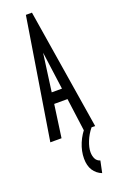

<svg xmlns="http://www.w3.org/2000/svg" viewBox="-166 -676 582 950"><g transform="rotate(-20 125.0 -201.5)"><path d="M183 0 160 -172H90L66 0H7L109 -634H141L243 0ZM125 -429 98 -230H152ZM209 169 196 231Q168 220 152 195.5Q136 171 136 133Q136 94 152.5 54Q169 14 200 -20L224 0Q202 27 189.5 58.5Q177 90 177 114Q177 134 184.5 149Q192 164 209 169Z"/></g></svg>

Font: Inconsolata UltraCondensed Medium
Style: Regular
Weight: 500
Width: 1
Monospace: yes
Designer: Raph Levien, Cyreal, Brenton Simpson
Foundry: Raph Levien, Cyreal, Google
Version: Version 3.001; ttfautohint (v1.8.2.53-6de2)